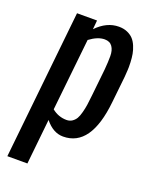

<svg xmlns="http://www.w3.org/2000/svg" viewBox="-145 -664 733 933"><g transform="rotate(20 221.5 -197.5)"><path d="M10.7 190.4 91.3 -578.1H194.8L190.4 -531.7Q243.2 -586.4 305.7 -586.4Q330.6 -586.4 349.9 -577.9Q369.1 -569.3 381.1 -556.2Q393.1 -543 401.1 -523.4Q409.2 -503.9 412.6 -484.9Q416 -465.8 417 -442.9Q417.5 -429.7 417.5 -418.5Q417 -410.2 417 -402.8Q416 -385.7 414.6 -367.2L399.9 -229.5Q375 8.3 231.9 8.3Q180.2 8.3 138.7 -43.5L114.3 190.4ZM220.2 -73.2Q236.8 -73.2 249 -81.5Q261.2 -89.8 268.6 -102.1Q275.9 -114.3 281.7 -136.5Q287.6 -158.7 290.3 -178.2Q293 -197.8 296.4 -229L311 -367.2Q314.5 -406.2 314.5 -437Q314.5 -467.8 301.5 -486.3Q288.6 -504.9 261.7 -504.9Q226.1 -504.9 184.1 -473.6L144.5 -100.6Q178.2 -73.2 220.2 -73.2Z"/></g></svg>

Font: Oswald
Style: Regular
Weight: 400
Designer: Vernon Adams
Foundry: Vernon Adams
Version: 3.0; ttfautohint (v0.94.23-7a4d-dirty) -l 8 -r 50 -G 200 -x 